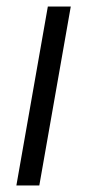

<svg xmlns="http://www.w3.org/2000/svg" viewBox="-20 -566 269 586"><path d="M30 0 126 -546H196L100 0Z"/></svg>

Font: Poppins Light
Style: Italic
Weight: 300
Italic angle: -10°
Designer: Ninad Kale (Devanagari), Jonny Pinhorn (Latin)
Foundry: Indian Type Foundry
Version: Version 3.200;PS 1.000;hotconv 16.6.54;makeotf.lib2.5.65590